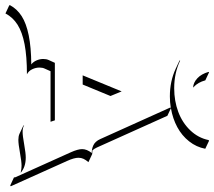

<svg xmlns="http://www.w3.org/2000/svg" viewBox="-88 -642 798 715"><g transform="rotate(90 311.5 -285.0)"><path d="M-26.4 77.6Q-12.2 51 14.6 33.8Q41.5 16.6 85.8 7.6Q130.1 -1.5 194.3 -2Q184.6 -9.5 179.3 -21.9Q174.1 -34.2 174.1 -46.6Q174.1 -58.1 178 -66.7L188.5 -89.8H402.6L408 -73.7H219.7L210 -52Q206.1 -43.7 206.1 -32.7Q206.1 -18.3 212.6 -5Q219.2 8.3 231.2 14.2Q165 14.2 119.5 22.9Q74 31.7 46.4 49.2Q18.8 66.7 4.6 94.2L-25.4 80.1ZM179.9 -554V-556.4Q226.6 -534.2 283.2 -534.2Q330.6 -534.2 371.2 -549.4Q411.9 -564.7 439.9 -594.1Q468 -623.5 476.1 -662.1L478.5 -664.1L508.5 -649.9Q502.2 -616.7 480.8 -589.7Q459.5 -562.7 427.9 -545.7Q396.2 -528.6 357.4 -522L385.7 -508.8L503.9 -246.1Q508.5 -236.1 514.4 -229.7Q520.8 -228.8 528.3 -228.8L558.3 -214.8Q550 -205.1 546 -196.5Q542 -188 542 -177.7Q542 -161.6 553.5 -136.2L648.2 74.5L645.3 76.4L615.2 62.5L614.7 57.6L521.5 -149.4Q509.8 -175.5 509.8 -191.4Q509.8 -209 524.2 -227.1Q516.1 -227.3 509.8 -228.5Q503.4 -229.7 496.1 -232.9Q488.8 -236.1 482.7 -242.7Q476.6 -249.3 472.2 -259.3L355.5 -518.3L355.7 -521.5Q335 -518.1 313.2 -518.1Q256.8 -518.1 210 -540ZM222.2 -662.1 223.6 -664.1 253.7 -650.1Q261 -622.8 278.6 -606.7L280.8 -604.5Q262 -605.5 246 -620.4Q230 -635.3 222.2 -662.1ZM235.1 -193.4 294.9 -338.6 312 -296.9 269.3 -193.4ZM420.4 24.4Q430.2 30.3 445.3 30.3Q460 30.3 492.6 24.4Q525.1 18.6 541 18.6Q576.4 18.6 598.1 37.6L594.5 36.9Q582.3 34.2 571.3 34.2Q556.2 34.2 523.3 40.2Q490.5 46.1 475.3 46.1Q462.2 46.1 452.9 42L422.9 27.8Z"/></g></svg>

Font: AgreloyOut1
Style: Medium
Weight: 400
Designer: gluk
Foundry: gluk
Version: Version 0.27